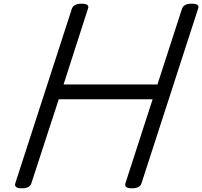

<svg xmlns="http://www.w3.org/2000/svg" viewBox="-20 -1005 1094 1039"><path d="M98 14Q54 14 63 -14L369 -958Q374 -972 387 -978.5Q400 -985 421 -985Q467 -985 456 -958L324 -548H832L965 -958Q970 -972 983 -978.5Q996 -985 1017 -985Q1063 -985 1052 -958L746 -14Q742 0 729 7Q716 14 694 14Q650 14 659 -14L806 -468H298L150 -14Q146 0 133 7Q120 14 98 14Z"/></svg>

Font: Playwrite NO
Style: Regular
Weight: 400
Designer: Veronika Burian, José Scaglione
Foundry: TypeTogether
Version: Version 1.002